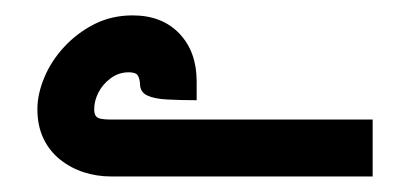

<svg xmlns="http://www.w3.org/2000/svg" viewBox="-20 -227 527 247"><path d="M160.1 -119.3Q159.8 -125.3 157.4 -129.7Q155 -134 145.6 -134Q132.8 -134 122.5 -126.4Q112.2 -118.8 106.7 -108.1Q101.2 -97.4 101.2 -86.6Q101.2 -81.1 103 -78.2Q104.7 -75.3 109.6 -74.2Q114.5 -73.2 122.6 -73.2H459.4V0H122.6Q104.9 0 88.1 -5.3Q71.4 -10.6 57.6 -21.5Q43.8 -32.4 35.9 -48.8Q28.1 -65.2 28.1 -86.6Q28.1 -105.9 37 -127.3Q45.9 -148.7 62.6 -166.7Q79.3 -184.7 101.5 -196Q123.8 -207.2 150.6 -207.2Q188.4 -207.2 210.7 -183.9Q233 -160.5 233 -122.3V-98.1Q211.9 -98.1 195.3 -99Q178.7 -99.8 169.4 -104.2Q160.1 -108.5 160.1 -119.3Z"/></svg>

Font: Mada
Style: Regular
Weight: 400
Designer: Khaled Hosny
Version: Version 1.5